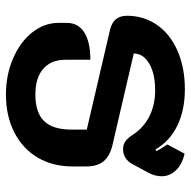

<svg xmlns="http://www.w3.org/2000/svg" viewBox="-18 -615 642 646"><g transform="rotate(90 303.0 -292.0)"><path d="M57 -168V-196Q57 -234 89 -254.5Q121 -275 181 -275V-192Q181 -143 211.5 -116.5Q242 -90 298 -90Q359 -90 387.5 -119.5Q416 -149 416 -211V-263L81 -341Q33 -352 33 -398Q33 -455 64 -499.5Q95 -544 151.5 -568.5Q208 -593 280 -593Q351 -593 403 -567.5Q455 -542 483 -494L488 -497Q484 -508 466 -534L497 -592Q533 -584 553 -563Q573 -542 573 -515Q573 -493 562 -472L533 -418Q525 -402 511.5 -393.5Q498 -385 483 -385Q467 -385 456 -392.5Q445 -400 434 -417Q410 -454 371.5 -473.5Q333 -493 283 -493Q228 -493 194 -473Q160 -453 160 -421L470 -349Q506 -340 523 -319Q540 -298 540 -261V-215Q540 -148 510 -97.5Q480 -47 425 -19Q370 9 298 9Q232 9 176.5 -15Q121 -39 89 -79.5Q57 -120 57 -168Z"/></g></svg>

Font: K2D
Style: Bold
Weight: 700
Designer: Katatrad Aksorn Co.,Ltd.
Foundry: Cadson Demak Co.,Ltd.
Version: Version 1.000; ttfautohint (v1.6)